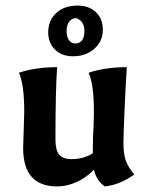

<svg xmlns="http://www.w3.org/2000/svg" viewBox="-20 -658 532 689"><path d="M63 -127 65 -190 67 -257Q67 -355 48 -397Q108 -417 185 -417Q179 -333 179 -157Q179 -119 192.5 -103Q206 -87 237 -87Q280 -87 313 -108Q313 -167 316 -210L317 -257Q317 -355 298 -397Q358 -417 435 -417Q431 -353 427 -264.5Q423 -176 423 -147Q423 -106 431 -82.5Q439 -59 462 -32Q411 5 356 11Q326 -10 317 -49Q290 -21 255.5 -5Q221 11 185 11Q63 11 63 -127ZM153 -542Q153 -585 182 -611.5Q211 -638 258 -638Q299 -638 324 -614.5Q349 -591 349 -551Q349 -510 318.5 -483Q288 -456 242 -456Q202 -456 177.5 -480Q153 -504 153 -542ZM283 -546Q283 -582 254 -593Q238 -593 228.5 -580.5Q219 -568 219 -546Q219 -526 227.5 -514Q236 -502 251 -502Q266 -502 274.5 -513.5Q283 -525 283 -546Z"/></svg>

Font: Mirza SemiBold
Style: Regular
Weight: 600
Designer: Arabic design by Kourosh Beigpour, Latin design by Eduardo Tunni, engineering by Lasse Fister
Version: Version 1.0010g